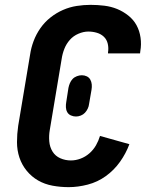

<svg xmlns="http://www.w3.org/2000/svg" viewBox="-20 -763 640 791"><path d="M263 8Q229 8 196.5 2Q164 -4 137 -19.5Q110 -35 90 -59.5Q70 -84 60 -114Q50 -144 50 -177.5Q50 -211 55 -245L104 -538Q108 -566 118.5 -594Q129 -622 146.5 -647Q164 -672 188 -691Q212 -710 239.5 -722Q267 -734 296 -738.5Q325 -743 353 -743Q382 -743 410 -739.5Q438 -736 462.5 -726Q487 -716 508.5 -699Q530 -682 542.5 -659Q555 -636 559 -608Q563 -580 558 -552L557 -543H425V-547Q428 -565 424 -582.5Q420 -600 408 -611.5Q396 -623 379 -628Q362 -633 344 -633Q324 -633 303 -624Q282 -615 267.5 -598.5Q253 -582 245 -561.5Q237 -541 234 -520L185 -227Q181 -204 183 -180.5Q185 -157 196.5 -138.5Q208 -120 228.5 -111Q249 -102 272 -102Q292 -102 312 -109.5Q332 -117 348.5 -131.5Q365 -146 375.5 -164.5Q386 -183 392 -203L513 -169Q499 -131 474.5 -96.5Q450 -62 416 -37.5Q382 -13 341.5 -2.5Q301 8 263 8ZM293 -283Q282 -283 272 -287.5Q262 -292 257 -301Q252 -310 251.5 -321Q251 -332 253 -343L262 -401Q264 -411 268 -420.5Q272 -430 279 -437.5Q286 -445 296.5 -449Q307 -453 317 -453Q328 -453 337.5 -448.5Q347 -444 352 -435Q357 -426 358 -415Q359 -404 357 -393L347 -335Q346 -325 341.5 -315.5Q337 -306 330 -298.5Q323 -291 313 -287Q303 -283 293 -283Z"/></svg>

Font: Iosevka Extrabold Extended
Style: Italic
Weight: 800
Width: 7
Italic angle: -9°
Monospace: yes
Designer: Belleve Invis
Foundry: Belleve Invis
Version: Version 32.5.0; ttfautohint (v1.8.4)